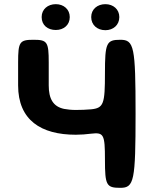

<svg xmlns="http://www.w3.org/2000/svg" viewBox="-20 -902 735 922"><path d="M344 -374C323 -374 304 -376 288 -379C235 -390 214 -428 214 -492V-602C214 -701 207 -711 141 -711C74 -711 67 -701 67 -602V-492C67 -325 177 -255 344 -255C369 -255 393 -257 417 -260C478 -267 484 -258 484 -135C484 -12 491 0 558 0C624 0 631 -33 631 -356C631 -678 624 -711 558 -711C491 -711 484 -696 484 -550C484 -403 478 -383 417 -377C394 -375 369 -374 344 -374ZM248 -758C286 -758 315 -782 315 -820C315 -857 286 -882 248 -882C210 -882 180 -858 180 -820C180 -781 209 -758 248 -758ZM486 -757C524 -757 553 -782 553 -820C553 -857 524 -882 486 -882C448 -882 418 -858 418 -820C418 -782 447 -757 486 -757Z"/></svg>

Font: Asimov Print
Style: A
Weight: 500
Designer: Google
Version: Version 2.000980: 2014